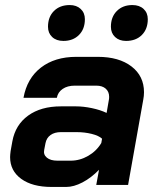

<svg xmlns="http://www.w3.org/2000/svg" viewBox="-20 -732 624 760"><path d="M20 -110Q20 -118 22 -134L29 -173Q41 -238 91.5 -274.5Q142 -311 221 -311H281Q310 -311 343.5 -304Q377 -297 402 -285L411 -337Q412 -341 412 -349Q412 -369 398.5 -381Q385 -393 361 -393H276Q247 -393 228 -380Q209 -367 205 -345H73Q87 -422 142 -464.5Q197 -507 282 -507H367Q451 -507 500.5 -469Q550 -431 550 -367Q550 -352 547 -337L487 0H361L372 -60Q341 -28 306.5 -10Q272 8 242 8H184Q108 8 64 -24Q20 -56 20 -110ZM260 -96Q296 -96 329 -115Q362 -134 381 -166L384 -183Q371 -195 343 -202Q315 -209 283 -209H221Q196 -209 180 -197.5Q164 -186 160 -165L155 -139Q151 -120 165.5 -108Q180 -96 207 -96ZM170 -626Q170 -665 193.5 -688.5Q217 -712 256 -712Q283 -712 299.5 -696.5Q316 -681 316 -656Q316 -617 292.5 -593.5Q269 -570 231 -570Q203 -570 186.5 -585.5Q170 -601 170 -626ZM419 -626Q419 -665 442.5 -688.5Q466 -712 504 -712Q532 -712 548.5 -696.5Q565 -681 565 -656Q565 -617 541.5 -593.5Q518 -570 479 -570Q452 -570 435.5 -585.5Q419 -601 419 -626Z"/></svg>

Font: Bai Jamjuree
Style: Bold Italic
Weight: 700
Italic angle: -10°
Designer: Katatrad Aksorn Co.,Ltd.
Foundry: Cadson Demak Co.,Ltd.
Version: Version 1.000; ttfautohint (v1.6)